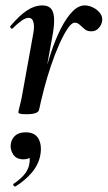

<svg xmlns="http://www.w3.org/2000/svg" viewBox="-20 -415 399 711"><path d="M125 -10 115 -11Q125 -62 138.5 -115.5Q152 -169 168.5 -219Q185 -269 205 -308.5Q225 -348 247.5 -371.5Q270 -395 294 -395Q309 -395 325 -387Q341 -379 351 -365.5Q361 -352 358 -336Q356 -323 345.5 -311Q335 -299 318 -299Q303 -299 293.5 -307Q284 -315 275.5 -323Q267 -331 257 -331Q245 -331 230 -308.5Q215 -286 199 -250Q183 -214 168.5 -171Q154 -128 143 -85.5Q132 -43 125 -10ZM78 8Q60 8 54 6Q48 4 48 1Q48 -3 54 -26Q60 -49 64 -74L102 -284Q107 -309 105.5 -323Q104 -337 99 -343Q94 -349 86 -349Q75 -349 60 -338.5Q45 -328 27 -310Q24 -307 20 -311Q16 -315 19 -319Q53 -359 81 -377Q109 -395 136 -395Q157 -395 167.5 -384.5Q178 -374 180 -351.5Q182 -329 176 -292L125 -10Q123 8 78 8ZM38 275Q34 277 30.5 272.5Q27 268 31 265Q54 250 69 232.5Q84 215 88 195Q93 172 86.5 161.5Q80 151 71 149L103 134Q104 155 95 165Q86 175 67 175Q40 175 28.5 156.5Q17 138 20 118Q23 99 36.5 87Q50 75 75 75Q110 75 123 99.5Q136 124 129 161Q122 196 97 225Q72 254 38 275Z"/></svg>

Font: Cormorant SemiBold
Style: Italic
Weight: 600
Italic angle: -10°
Designer: Christian Thalmann (Catharsis Fonts)
Foundry: Catharsis Fonts
Version: Version 4.000